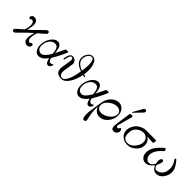

<svg xmlns="http://www.w3.org/2000/svg" viewBox="220 -2015 3586 3586"><g transform="rotate(45 2013.0 -222.5)"><path d="M43.9 -11.2Q43.9 -15.1 44.9 -18.6Q45.9 -22 47.9 -26.4Q49.8 -30.8 52 -33.9Q54.2 -37.1 59.1 -42Q64 -46.9 66.9 -50Q69.8 -53.2 76.9 -59.6Q84 -65.9 88.4 -69.6Q92.8 -73.2 101.8 -81.1Q110.8 -88.9 117.2 -94.2Q187 -154.3 189.9 -158.2Q196.8 -168 208 -211.9Q219.2 -255.9 219.2 -294.9Q219.2 -379.9 155.8 -387.2Q142.6 -366.2 123 -366.2Q109.9 -366.2 102.1 -374.5Q94.2 -382.8 94.2 -395Q94.2 -414.1 112.1 -433.1Q129.9 -452.1 159.2 -452.1Q197.3 -452.1 226.1 -425.5Q254.9 -398.9 254.9 -331.1Q254.9 -280.3 230 -189.9Q265.1 -218.8 294.2 -246.8Q323.2 -274.9 375.7 -327.4Q428.2 -379.9 475.1 -425.8Q503.9 -452.6 521 -453.1Q534.2 -453.1 544.2 -443.1Q554.2 -433.1 554.2 -418.9Q554.2 -403.8 539.1 -388.4Q523.9 -373 462.9 -321.8Q436 -298.8 418.9 -285.2Q405.8 -272.9 398.9 -251Q377.9 -179.2 377.9 -134.8Q377.9 -108.9 384 -90.3Q390.1 -71.8 400.6 -64Q411.1 -56.2 418.9 -53Q426.8 -49.8 438 -47.9Q452.1 -72.8 474.1 -73.2Q503.9 -73.2 503.9 -42Q503.9 -19 484.4 1.5Q464.8 22 434.1 22Q397 22 368.4 -2.9Q339.8 -27.8 339.8 -91.8Q339.8 -142.6 368.2 -241.2Q314 -193.4 264.4 -145.3Q214.8 -97.2 188 -69.6Q161.1 -42 138.2 -19Q115.2 3.9 101.6 12.9Q87.9 22 77.1 22Q64 22 54 12.5Q43.9 2.9 43.9 -11.2Z M601.1 -161.1Q601.1 -269 660.4 -355Q719.7 -440.9 793.9 -440.9Q819.8 -440.9 839.4 -427Q858.9 -413.1 869.4 -396.5Q879.9 -379.9 888.4 -348.4Q897 -316.9 898.9 -301Q900.9 -285.2 904.8 -253.9Q905.8 -249 905.8 -246.1Q943.8 -321.3 978 -395Q994.1 -430.2 999 -435.5Q1003.9 -440.9 1016.6 -440.9Q1017.6 -440.9 1019 -440.9H1047.9Q1068.8 -440.9 1068.8 -430.2Q1068.8 -424.3 1039.1 -358.9Q1014.2 -305.7 991.9 -262.9Q969.7 -220.2 957.3 -199.2Q944.8 -178.2 935.8 -163.1Q926.8 -147.9 923.3 -140.9Q919.9 -133.8 919.9 -127.9Q919.9 -122.1 923.8 -106.9Q927.7 -91.8 943.4 -73Q959 -54.2 981.9 -54.2Q1000 -54.2 1011 -64.7Q1022 -75.2 1025.9 -75.2Q1039.1 -75.2 1039.1 -62Q1039.1 -42 1019 -16.1Q999 9.8 970.7 9.8Q917.5 9.8 896 -104Q813 11.2 722.7 11.2Q668.5 11.2 634.8 -37.8Q601.1 -86.9 601.1 -161.1ZM627 -173.8Q627 -109.9 658 -82Q689 -54.2 727.1 -54.2Q792 -54.2 872.1 -188Q881.8 -205.1 881.8 -214.8Q881.8 -223.6 880.9 -231Q872.1 -309.1 848.9 -342.5Q825.7 -376 784.7 -376Q716.8 -376 671.9 -315.4Q627 -254.9 627 -173.8Z M1090.8 -292Q1090.8 -313 1105 -360.8Q1127 -439.9 1180.7 -440.9H1181.6Q1227.5 -440.9 1257.1 -411.4Q1286.6 -381.8 1286.6 -339.8Q1286.6 -325.7 1269.8 -230.2Q1252.9 -134.8 1252.9 -105Q1252.9 -66.9 1267.3 -44.9Q1281.7 -22.9 1296.9 -17.6Q1312 -12.2 1329.6 -12.2Q1344.7 -12.2 1356.7 -17.1Q1368.7 -22 1391.4 -51Q1414.1 -80.1 1436 -133.8Q1469.2 -210.9 1488.8 -349.1Q1314 -408.2 1314 -534.2Q1314 -596.2 1352.8 -650.6Q1391.6 -705.1 1448.7 -705.1Q1511.7 -705.1 1545.2 -633.1Q1578.6 -561 1578.6 -461.9Q1578.6 -412.1 1568.8 -349.1Q1574.7 -348.1 1581.8 -346.7Q1588.9 -345.2 1592.8 -344Q1596.7 -342.8 1601.3 -341.8Q1606 -340.8 1608.4 -339.8Q1610.8 -338.9 1612.8 -337.4Q1614.7 -335.9 1615.7 -334.5Q1616.7 -333 1616.7 -330.1Q1616.7 -320.3 1604 -319.8Q1591.8 -319.8 1564.9 -327.1Q1536.1 -182.1 1470.9 -85.4Q1405.8 11.2 1327.6 11.2Q1179.7 11.2 1179.7 -120.1Q1179.7 -148.9 1196.3 -245.8Q1212.9 -342.8 1212.9 -363.8Q1212.9 -418 1181.6 -418Q1154.8 -418 1140.9 -386.5Q1127 -355 1120.8 -320.1Q1114.7 -285.2 1109.9 -280.8Q1104 -276.9 1097.4 -280Q1090.8 -283.2 1090.8 -292ZM1339.8 -534.2Q1339.8 -429.2 1492.7 -371.1Q1508.8 -475.1 1508.8 -527.8Q1508.8 -681.6 1445.8 -682.1Q1404.8 -682.1 1372.3 -636.7Q1339.8 -591.3 1339.8 -534.2Z M1669.9 -161.1Q1669.9 -269 1729.2 -355Q1788.6 -440.9 1862.8 -440.9Q1888.7 -440.9 1908.2 -427Q1927.7 -413.1 1938.2 -396.5Q1948.7 -379.9 1957.3 -348.4Q1965.8 -316.9 1967.8 -301Q1969.7 -285.2 1973.6 -253.9Q1974.6 -249 1974.6 -246.1Q2012.7 -321.3 2046.9 -395Q2063 -430.2 2067.9 -435.5Q2072.8 -440.9 2085.4 -440.9Q2086.4 -440.9 2087.9 -440.9H2116.7Q2137.7 -440.9 2137.7 -430.2Q2137.7 -424.3 2107.9 -358.9Q2083 -305.7 2060.8 -262.9Q2038.6 -220.2 2026.1 -199.2Q2013.7 -178.2 2004.6 -163.1Q1995.6 -147.9 1992.2 -140.9Q1988.8 -133.8 1988.8 -127.9Q1988.8 -122.1 1992.7 -106.9Q1996.6 -91.8 2012.2 -73Q2027.8 -54.2 2050.8 -54.2Q2068.8 -54.2 2079.8 -64.7Q2090.8 -75.2 2094.7 -75.2Q2107.9 -75.2 2107.9 -62Q2107.9 -42 2087.9 -16.1Q2067.9 9.8 2039.6 9.8Q1986.3 9.8 1964.8 -104Q1881.8 11.2 1791.5 11.2Q1737.3 11.2 1703.6 -37.8Q1669.9 -86.9 1669.9 -161.1ZM1695.8 -173.8Q1695.8 -109.9 1726.8 -82Q1757.8 -54.2 1795.9 -54.2Q1860.8 -54.2 1940.9 -188Q1950.7 -205.1 1950.7 -214.8Q1950.7 -223.6 1949.7 -231Q1940.9 -309.1 1917.7 -342.5Q1894.5 -376 1853.5 -376Q1785.6 -376 1740.7 -315.4Q1695.8 -254.9 1695.8 -173.8Z M2126.5 130.9Q2126.5 62 2162.6 -149.9Q2166.5 -177.7 2169.9 -193.8Q2175.8 -227.1 2180.7 -248Q2185.5 -269 2203.6 -304.4Q2221.7 -339.8 2249.5 -369.1Q2317.4 -440.9 2403.8 -440.9Q2474.6 -440.9 2519.5 -387.9Q2564.5 -335 2564.5 -256.8Q2564.5 -150.9 2493.2 -69.8Q2421.9 11.2 2331.5 11.2Q2282.7 11.2 2241.7 -17.8Q2200.7 -46.9 2179.7 -106.9Q2175.8 -63 2175.8 -41Q2175.8 37.1 2194.8 129.2Q2213.9 221.2 2213.9 222.2Q2213.9 235.4 2201.2 247.6Q2188.5 259.8 2170.9 259.8Q2149.9 259.8 2138.2 231.9Q2126.5 204.1 2126.5 130.9ZM2193.8 -164.1Q2193.8 -119.1 2225.3 -92.5Q2256.8 -65.9 2305.7 -65.9Q2383.8 -65.9 2462.6 -127.9Q2541.5 -189.9 2541.5 -266.1Q2541.5 -311 2509.5 -337.4Q2477.5 -363.8 2428.7 -363.8Q2350.6 -363.8 2272.2 -303Q2193.8 -242.2 2193.8 -164.1Z M2647.5 -65.9Q2647.5 -87.9 2657.2 -161.1L2693.4 -417Q2694.3 -426.8 2695.8 -430.9Q2697.3 -435.1 2702.4 -438Q2707.5 -440.9 2716.3 -440.9H2747.6Q2769.5 -440.9 2769.5 -429.2Q2769.5 -422.4 2766.6 -411.1L2691.4 -138.2Q2687.5 -124 2687.5 -116.2Q2687.5 -104 2694.8 -94.5Q2702.1 -85 2715.3 -85Q2724.1 -85 2731.2 -88.4Q2738.3 -91.8 2742.9 -97.9Q2747.6 -104 2750.5 -108.9Q2753.4 -113.8 2755.4 -119.1L2757.3 -124Q2760.3 -127.9 2764.2 -127.9Q2773.9 -127.9 2786.1 -111.6Q2798.3 -95.2 2798.3 -74.2Q2798.3 -42 2772.5 -14.4Q2746.6 13.2 2709.5 13.2Q2647.5 13.2 2647.5 -65.9ZM2702.6 -486.8Q2800.8 -662.6 2809.6 -676.8Q2824.7 -698.7 2845.2 -699.2Q2858.4 -699.2 2868.9 -690.2Q2879.4 -681.2 2879.4 -667Q2878.4 -652.8 2863.3 -634.8Q2854.5 -626 2714.4 -480Z M2864.7 -178.2Q2864.7 -218.3 2882.6 -260.7Q2900.4 -303.2 2933.3 -342Q2966.3 -380.9 3022.9 -406Q3079.6 -431.2 3148.4 -431.2Q3154.3 -431.2 3164.3 -430.7Q3174.3 -430.2 3180.7 -430.2H3377.4Q3399.4 -430.2 3399.4 -416Q3399.4 -401.9 3392.6 -371.1Q3390.6 -362.3 3386.5 -359.1Q3382.3 -356 3370.6 -356Q3367.7 -356 3313 -359.4Q3258.3 -362.8 3232.4 -362.8H3225.6Q3309.6 -314 3309.6 -217.8Q3309.6 -126 3235.1 -57.4Q3160.6 11.2 3065.4 11.2Q2980.5 11.2 2922.6 -42Q2864.7 -95.2 2864.7 -178.2ZM2928.7 -155.8Q2928.7 -78.6 2962.6 -46.9Q2996.6 -15.1 3046.4 -15.1Q3127.4 -15.1 3189.5 -89.6Q3251.5 -164.1 3251.5 -236.8Q3251.5 -292 3217 -329.1Q3182.6 -366.2 3126.5 -366.2Q3057.6 -366.2 3000.5 -320.6Q2943.4 -274.9 2932.6 -209Q2928.7 -185.5 2928.7 -155.8Z M3419.4 -144Q3419.4 -289.1 3602.5 -439.9Q3615.7 -449.7 3618.2 -450.2H3621.6Q3628.4 -450.2 3638.9 -432.6Q3649.4 -415 3649.4 -407.2Q3649.4 -400.4 3626.5 -379.9Q3495.6 -264.6 3495.6 -153.8Q3495.6 -105 3524.4 -71Q3553.2 -37.1 3598.1 -37.1Q3626 -37.1 3649.2 -55.7Q3672.4 -74.2 3698.2 -113.8Q3691.4 -142.6 3691.4 -178.2Q3691.4 -261.2 3733.4 -261.2Q3746.6 -261.2 3754.9 -253.2Q3763.2 -245.1 3763.2 -231Q3763.2 -204.1 3744.1 -155.8L3725.6 -108.9Q3725.6 -91.8 3743.4 -64.5Q3761.2 -37.1 3793.5 -37.1Q3850.6 -37.1 3900.9 -89.1Q3951.2 -141.1 3951.2 -235.8Q3951.2 -278.8 3940.2 -316.4Q3929.2 -354 3916.7 -374Q3904.3 -394 3893.3 -409.4Q3882.3 -424.8 3882.3 -430.2Q3882.3 -437 3888.9 -443.6Q3895.5 -450.2 3901.4 -450.2Q3910.2 -450.2 3929.2 -425.8Q3974.1 -371.6 3999.3 -322.8Q4024.4 -273.9 4024.4 -216.8Q4024.4 -132.8 3969.5 -60.8Q3914.6 11.2 3836.4 11.2Q3750.5 11.2 3707.5 -85.9Q3634.3 11.2 3547.4 11.2Q3495.6 11.2 3457.5 -28.3Q3419.4 -67.9 3419.4 -144Z"/></g></svg>

Font: CMU Serif Extra
Style: RomanSlanted
Weight: 500
Italic angle: -9.46001°
Version: Version 0.7.0